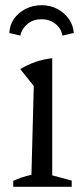

<svg xmlns="http://www.w3.org/2000/svg" viewBox="-20 -719 316 739"><path d="M31 0V-23Q46 -30 63.5 -36Q81 -42 101 -46L110 -388L58 -453Q86 -470 116.5 -480.5Q147 -491 181 -495V-44L256 -24V0ZM140 -699Q174 -699 201 -684.5Q228 -670 245 -646Q262 -622 264 -592L220 -582Q216 -609 193.5 -627Q171 -645 140 -645Q108 -645 86 -627Q64 -609 58 -582L16 -592Q17 -622 33.5 -646Q50 -670 78 -684.5Q106 -699 140 -699Z"/></svg>

Font: Piazzolla 24pt
Style: Regular
Weight: 400
Designer: Juan Pablo del Peral
Foundry: Huerta Tipografica
Version: Version 2.005